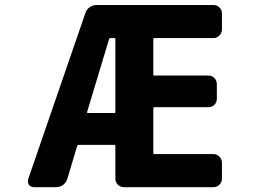

<svg xmlns="http://www.w3.org/2000/svg" viewBox="-20 -776 1040 776"><path d="M481.4 -19.5Q466.8 -19.5 456.5 -29.3Q446.3 -39.1 446.3 -53.7V-186.5Q446.3 -190.4 442.4 -190.4H296.9Q293 -190.4 292 -186.5L252 -52.7Q249 -43 242.2 -35.2Q235.4 -27.3 226.1 -23.4Q216.8 -19.5 207 -19.5H117.2Q104.5 -19.5 96.7 -29.3Q92.8 -36.1 92.8 -43Q92.8 -47.9 93.8 -51.8L325.2 -723.6Q330.1 -738.3 342.8 -747.1Q355.5 -755.9 371.1 -755.9H842.8Q856.4 -755.9 866.7 -746.1Q877 -736.3 877 -721.7V-657.2Q877 -642.6 866.7 -632.3Q856.4 -622.1 842.8 -622.1H603.5Q599.6 -622.1 599.6 -618.2V-474.6Q599.6 -470.7 603.5 -470.7H822.3Q836.9 -470.7 846.7 -460.4Q856.4 -450.2 856.4 -435.5V-377Q856.4 -362.3 846.7 -352.5Q836.9 -342.8 822.3 -342.8H603.5Q599.6 -342.8 599.6 -337.9V-157.2Q599.6 -153.3 603.5 -153.3H842.8Q856.4 -153.3 866.7 -143.1Q877 -132.8 877 -118.2V-53.7Q877 -39.1 866.7 -29.3Q856.4 -19.5 842.8 -19.5ZM442.4 -319.3Q446.3 -319.3 446.3 -323.2V-618.2Q446.3 -622.1 442.4 -622.1H426.8Q421.9 -622.1 420.9 -618.2L332 -323.2Q331.1 -319.3 335 -319.3Z"/></svg>

Font: Rounded-L Mgen+ 1mn bold
Style: Bold
Weight: 700
Designer: [Source Han Sans]
Ryoko NISHIZUKA  (kana & ideographs); Paul D. Hunt (Latin, Greek & Cyrillic); Wenlong ZHANG  (bopomofo
Version: Version 1.059.20150602